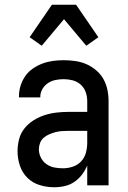

<svg xmlns="http://www.w3.org/2000/svg" viewBox="-20 -782 540 810"><path d="M208 8Q178 8 148 -1Q118 -10 96 -31.5Q74 -53 64 -83Q54 -113 54 -143Q54 -169 60.5 -194.5Q67 -220 83 -240Q99 -260 121 -274Q143 -288 167.5 -296Q192 -304 217.5 -307Q243 -310 269 -310H348V-355Q348 -375 341.5 -393.5Q335 -412 320.5 -425Q306 -438 287 -443Q268 -448 249 -448Q231 -448 214 -444.5Q197 -441 182.5 -431.5Q168 -422 159 -406.5Q150 -391 150 -374V-371H60V-376Q60 -399 67 -421Q74 -443 87 -461.5Q100 -480 119 -493Q138 -506 159.5 -514Q181 -522 203.5 -525Q226 -528 249 -528Q273 -528 297.5 -524.5Q322 -521 344 -511.5Q366 -502 385 -486Q404 -470 416 -449Q428 -428 433 -404Q438 -380 438 -355V0H348V-84Q340 -64 326 -45.5Q312 -27 293.5 -14.5Q275 -2 253 3Q231 8 208 8ZM246 -72Q267 -72 287.5 -79Q308 -86 322.5 -101.5Q337 -117 342.5 -138Q348 -159 348 -180V-230H269Q255 -230 241 -229Q227 -228 214 -224.5Q201 -221 188 -215.5Q175 -210 164.5 -201Q154 -192 149 -179Q144 -166 144 -152Q144 -134 152.5 -117Q161 -100 176 -89.5Q191 -79 209 -75.5Q227 -72 246 -72ZM156 -589 105 -625 199 -762H301L395 -625L344 -589L250 -701Z"/></svg>

Font: Iosevka Term Curly Medium
Style: Regular
Weight: 500
Designer: Belleve Invis
Foundry: Belleve Invis
Version: Version 32.3.0